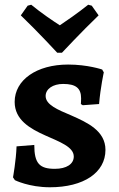

<svg xmlns="http://www.w3.org/2000/svg" viewBox="-20 -783 505 812"><path d="M222 -560H242C242 -560 324 -648 397 -718L368 -759L353 -763C308 -727 260 -694 233 -676C205 -694 157 -726 112 -763L97 -759L68 -718C141 -648 222 -560 222 -560ZM191 9C334 9 426 -53 426 -149C426 -230 349 -265 281 -295C224 -319 173 -340 173 -377C173 -407 204 -428 247 -428C301 -428 323 -410 323 -367C323 -355 322 -343 322 -343L330 -338L399 -343C405 -414 419 -477 419 -477L412 -489C412 -489 351 -510 268 -510C135 -510 42 -445 42 -352C42 -276 107 -239 172 -210C232 -183 292 -162 292 -121C292 -89 261 -69 212 -69C147 -69 125 -92 125 -170L50 -164C48 -104 35 -33 35 -33L43 -21C43 -21 103 9 191 9Z"/></svg>

Font: Alegreya SC
Style: Bold
Weight: 700
Designer: Juan Pablo del Peral
Foundry: Huerta Tipografica
Version: Version 2.007;PS 002.007;hotconv 1.0.88;makeotf.lib2.5.64775